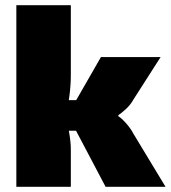

<svg xmlns="http://www.w3.org/2000/svg" viewBox="-20 -720 658 740"><path d="M599 -500 494 -336Q483 -316 465 -299.5Q447 -283 436 -276V-272Q447 -266 465 -246Q483 -226 494 -205L618 0H387L241 -277L369 -500ZM253 -700V-432Q253 -394 248 -354Q243 -314 232 -279Q240 -247 246.5 -209.5Q253 -172 253 -143V0H43V-700ZM308 -334V-216H191V-334Z"/></svg>

Font: Exo 2 Black
Style: Regular
Weight: 900
Designer: Natanael Gama
Foundry: Natanael Gama
Version: Version 2.010